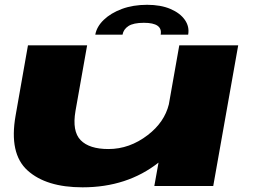

<svg xmlns="http://www.w3.org/2000/svg" viewBox="-20 -775 1072 800"><path d="M623 0 640.5 -97.5Q509.5 5.5 324 5.5Q172.5 5.5 94.8 -64.8Q17 -135 45 -293.5L96.5 -586H343L294.5 -312.5Q280 -228 316 -191Q352 -154 432 -154Q520 -154 596 -212.5Q665 -265.5 683.5 -340L727 -586H972.5L868.5 0ZM593 -755Q649.5 -755 690 -737.8Q730.5 -720.5 750.2 -692.2Q770 -664 764 -630.5H649.5Q658.5 -680 579.5 -680Q536 -680 515.2 -666.5Q494.5 -653 490.5 -630.5H377Q383 -664 412.2 -692.2Q441.5 -720.5 488 -737.8Q534.5 -755 593 -755Z"/></svg>

Font: Anybody UltraExpanded ExtraBold
Style: Italic
Weight: 800
Width: 9
Italic angle: -10°
Designer: Tyler Finck
Foundry: Etcetera Type Company
Version: Version 1.010; ttfautohint (v1.8.3) -l 8 -r 50 -G 200 -x 14 